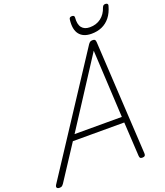

<svg xmlns="http://www.w3.org/2000/svg" viewBox="-264 -1422 1354 1580"><g transform="rotate(-20 413.0 -632.5)"><path d="M-21 14Q-37 14 -43 5Q-49 -4 -39 -20L612 -1014Q620 -1025 627.5 -1030Q635 -1035 650 -1035Q663 -1035 669 -1029.5Q675 -1024 676 -1008L732 -14Q733 0 726.5 7Q720 14 705 14Q691 14 686 8.5Q681 3 680 -10L663 -309H213L17 -9Q7 5 0 9.5Q-7 14 -21 14ZM246 -359H660L629 -950ZM661 -1087Q589 -1087 555 -1130.5Q521 -1174 532 -1259Q533 -1269 539 -1274Q545 -1279 557 -1279Q568 -1279 573.5 -1274Q579 -1269 578 -1259Q573 -1200 596 -1171Q619 -1142 666 -1142Q723 -1142 763.5 -1172.5Q804 -1203 822 -1258Q827 -1270 833 -1274.5Q839 -1279 850 -1279Q862 -1279 867.5 -1273Q873 -1267 870 -1257Q854 -1198 824 -1160.5Q794 -1123 753 -1105Q712 -1087 661 -1087Z"/></g></svg>

Font: Playwrite CO ExtraLight
Style: Regular
Weight: 250
Version: Version 1.002